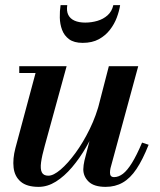

<svg xmlns="http://www.w3.org/2000/svg" viewBox="-20 -718 624 748"><path d="M130.5 10Q84.5 10 60.8 -10.2Q37 -30.5 33 -64.8Q29 -99 40 -141L118.5 -433.5H55V-460H239.5L154.5 -150.5Q143.5 -111.5 140 -85.5Q136.5 -59.5 143 -46.5Q149.5 -33.5 168.5 -33.5Q188 -33.5 216 -57.2Q244 -81 274 -122Q304 -163 329.8 -215.8Q355.5 -268.5 370 -327H390Q379 -283 360 -236Q341 -189 315.8 -145.2Q290.5 -101.5 260.5 -66.2Q230.5 -31 197.8 -10.5Q165 10 130.5 10ZM391.5 10Q346.5 10 325.5 -10.2Q304.5 -30.5 304.5 -58.5Q304.5 -65.5 305.8 -75Q307 -84.5 309 -92.5L404 -460H518.5L410.5 -63Q409.5 -58.5 409 -53.8Q408.5 -49 408.5 -45Q408.5 -28 424.5 -28Q442 -28 459 -41Q476 -54 494.2 -83.5Q512.5 -113 533.5 -162.5L559 -154Q536 -96 511.8 -59.8Q487.5 -23.5 458.2 -6.8Q429 10 391.5 10ZM302 -551Q268.5 -551 249.2 -565.2Q230 -579.5 221.8 -601.8Q213.5 -624 213 -649.5Q212.5 -675 216 -698H242Q238.5 -675 246 -660Q253.5 -645 270.5 -637.5Q287.5 -630 312 -630Q336.5 -630 359.5 -636.8Q382.5 -643.5 399.2 -658.5Q416 -673.5 421.5 -698H448Q444.5 -675 435 -649.5Q425.5 -624 408.2 -601.8Q391 -579.5 365 -565.2Q339 -551 302 -551Z"/></svg>

Font: Bodoni Moda 9pt SemiBold
Style: Italic
Weight: 600
Italic angle: -13°
Designer: Owen Earl
Foundry: indestructible type
Version: Version 2.004